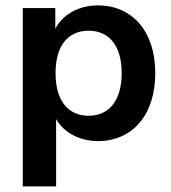

<svg xmlns="http://www.w3.org/2000/svg" viewBox="-20 -509 628 706"><path d="M63.7 176.5H186.3V-98H174.5C195.1 -33.3 260.8 9.8 340.2 9.8C466.7 9.8 551 -86.3 551 -240.2C551 -394.1 465.7 -489.2 340.2 -489.2C258.8 -489.2 193.1 -445.1 173.5 -378.4H183.3V-479.4H63.7ZM305.9 -83.3C232.4 -83.3 184.3 -136.3 184.3 -240.2C184.3 -344.1 232.4 -396.1 305.9 -396.1C378.4 -396.1 427.5 -344.1 427.5 -240.2C427.5 -136.3 378.4 -83.3 305.9 -83.3Z"/></svg>

Font: LL Pando Sans
Style: Bold
Weight: 700
Designer: Joshua Smith
Foundry: Joshua Smith
Version: Version 1.000;Glyphs 3.2.1 (3258)